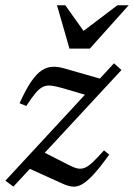

<svg xmlns="http://www.w3.org/2000/svg" viewBox="-26 -700 510 731"><path d="M-5.5 -12 408 -459 436.5 -433.5 25 10.5ZM74 -296.5 48.5 -307Q72 -359 92.5 -389Q113 -419 133 -432Q153 -445 174.8 -445.8Q196.5 -446.5 222.5 -438.5L379.5 -393.5L329.5 -330L212 -364.5Q186 -372 168.8 -374Q151.5 -376 137.8 -369.5Q124 -363 109.2 -345.5Q94.5 -328 74 -296.5ZM214 0 78 -61.5 134.5 -123.5 230.5 -74.5Q252 -63 267 -59.2Q282 -55.5 295.8 -60.8Q309.5 -66 326.8 -82.2Q344 -98.5 370 -127.5L390 -111Q355.5 -63.5 330.8 -36.5Q306 -9.5 287.2 1.2Q268.5 12 251 10.5Q233.5 9 214 0ZM464 -680 316 -515H238.5L191 -680H222.5L297 -575.5H283L421 -680Z"/></svg>

Font: Newsreader 16pt 16pt
Style: Italic
Weight: 400
Italic angle: -17°
Version: Version 1.003